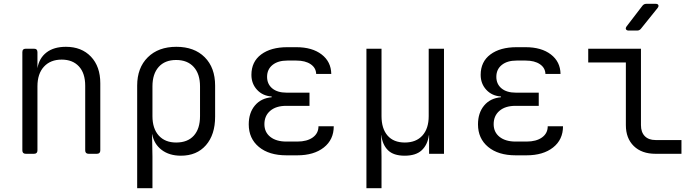

<svg xmlns="http://www.w3.org/2000/svg" viewBox="-20 -805 3640 1005"><path d="M115 0Q97 0 97 -18V-532Q97 -550 115 -550H158Q176 -550 176 -532V-448Q185 -501 223.5 -530.5Q262 -560 325 -560Q407 -560 456 -508.5Q505 -457 505 -369V-18Q505 0 487 0H444Q426 0 426 -18V-356Q426 -422 393 -457.5Q360 -493 303 -493Q244 -493 210 -456Q176 -419 176 -353V-18Q176 0 158 0Z M698 180V-357Q698 -450 753.5 -505Q809 -560 903 -560Q997 -560 1051.5 -505.5Q1106 -451 1106 -357V-194Q1106 -100 1058 -45Q1010 10 927 10Q866 10 826 -20.5Q786 -51 777 -102H776L778 15V180ZM902 -59Q962 -59 994.5 -95Q1027 -131 1027 -197V-353Q1027 -418 994 -454.5Q961 -491 902 -491Q843 -491 810.5 -454.5Q778 -418 778 -353V-197Q778 -132 811 -95.5Q844 -59 902 -59Z M1536 8H1479Q1388 8 1335 -36Q1282 -80 1282 -154Q1282 -214 1314 -252.5Q1346 -291 1402 -296V-300Q1355 -303 1325.5 -335Q1296 -367 1296 -413Q1296 -482 1347 -520Q1398 -558 1484 -558H1531Q1614 -558 1663.5 -520Q1713 -482 1714 -418H1635Q1634 -450 1606 -469Q1578 -488 1531 -488H1484Q1435 -488 1406.5 -465Q1378 -442 1378 -403Q1378 -365 1405 -342.5Q1432 -320 1480 -320H1600V-251H1478Q1425 -251 1394.5 -225Q1364 -199 1364 -155Q1364 -113 1395 -88.5Q1426 -64 1479 -64H1536Q1587 -64 1617 -85.5Q1647 -107 1647 -144H1727Q1727 -74 1675 -33Q1623 8 1536 8Z M1898 180V-550H1977V-197Q1977 -132 2008.5 -95.5Q2040 -59 2099 -59Q2158 -59 2191 -95.5Q2224 -132 2224 -197V-550H2304V0H2226V-97H2225Q2218 -47 2187.5 -18.5Q2157 10 2098 10Q2040 10 2011 -18.5Q1982 -47 1976 -97H1975L1977 15V180Z M2736 8H2679Q2588 8 2535 -36Q2482 -80 2482 -154Q2482 -214 2514 -252.5Q2546 -291 2602 -296V-300Q2555 -303 2525.5 -335Q2496 -367 2496 -413Q2496 -482 2547 -520Q2598 -558 2684 -558H2731Q2814 -558 2863.5 -520Q2913 -482 2914 -418H2835Q2834 -450 2806 -469Q2778 -488 2731 -488H2684Q2635 -488 2606.5 -465Q2578 -442 2578 -403Q2578 -365 2605 -342.5Q2632 -320 2680 -320H2800V-251H2678Q2625 -251 2594.5 -225Q2564 -199 2564 -155Q2564 -113 2595 -88.5Q2626 -64 2679 -64H2736Q2787 -64 2817 -85.5Q2847 -107 2847 -144H2927Q2927 -74 2875 -33Q2823 8 2736 8Z M3411 0Q3339 0 3297.5 -40.5Q3256 -81 3256 -150V-478H3059V-550H3335V-150Q3335 -113 3355 -92.5Q3375 -72 3411 -72H3547V0ZM3271 -645Q3261 -645 3257 -651Q3253 -657 3260 -667L3342 -774Q3350 -785 3363 -785H3412Q3423 -785 3426 -778.5Q3429 -772 3422 -763L3336 -656Q3328 -645 3315 -645Z"/></svg>

Font: Pitagon Sans Mono Light
Style: Regular
Weight: 300
Monospace: yes
Designer: Travis Tran
Foundry: Pitagon
Version: Version 1.001; ttfautohint (v1.8.4.7-5d5b);gftools[0.9.26]